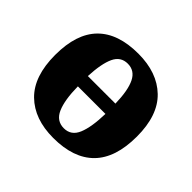

<svg xmlns="http://www.w3.org/2000/svg" viewBox="-134 -718 897 897"><g transform="rotate(45 314.0 -270.0)"><path d="M312 10Q187 10 115.5 -60Q44 -130 44 -271Q44 -411 112.5 -480.5Q181 -550 315 -550Q440 -550 512 -480.5Q584 -411 584 -271Q584 -130 515 -60Q446 10 312 10ZM404 -309Q402 -395 380.5 -438.5Q359 -482 313 -482Q267 -482 246.5 -438.5Q226 -395 222 -309ZM315 -57Q363 -57 383 -105Q403 -153 405 -242H223Q224 -153 245 -105Q266 -57 315 -57Z"/></g></svg>

Font: Noto Serif ExtraBold
Style: Regular
Weight: 800
Designer: Monotype Design Team
Foundry: Monotype Imaging Inc.
Version: Version 2.014